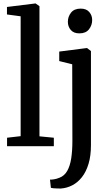

<svg xmlns="http://www.w3.org/2000/svg" viewBox="-20 -839 640 1102"><path d="M98.5 -57.5V-745.5L20 -756V-799L181.5 -819H184.5L206.5 -803.5V-56.5L289 -48.5V0H20.5V-48.5ZM329.5 243Q321.5 243 309.2 242.8Q297 242.5 286.2 241.5Q275.5 240.5 272 239L267 192Q274.5 192.5 289.8 190.2Q305 188 321.5 181Q349.5 170.5 365.8 142Q382 113.5 388.8 69.8Q395.5 26 395.5 -30L394.5 -470L320 -488.5V-543L476.5 -563H480L502 -546V-6Q502 55.5 488.2 101.2Q474.5 147 450.2 177.8Q426 208.5 395 224.5Q364 240.5 329.5 243ZM435 -647.5Q403 -647.5 386.2 -667Q369.5 -686.5 369.5 -714Q369.5 -743.5 387.8 -766.5Q406 -789.5 442.5 -789.5H443.5Q475.5 -789.5 492.2 -770.2Q509 -751 509 -724Q509 -694 490.8 -670.8Q472.5 -647.5 436 -647.5Z"/></svg>

Font: Merriweather 28pt Medium
Style: Regular
Weight: 500
Version: Version 2.100